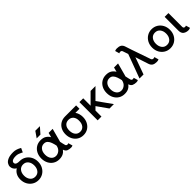

<svg xmlns="http://www.w3.org/2000/svg" viewBox="370 -2251 3778 3778"><g transform="rotate(-45 2259.0 -361.5)"><path d="M43.9 -253.9Q43.9 -325.2 72.8 -376.7Q101.6 -428.2 150.9 -457.5Q112.8 -479.5 95 -511.7Q77.1 -543.9 77.1 -578.1Q77.1 -616.2 100.8 -651.9Q124.5 -687.5 178.5 -710.4Q232.4 -733.4 323.2 -733.4Q368.7 -733.4 405.5 -721.4Q442.4 -709.5 465.8 -696.5Q489.3 -683.6 495.1 -681.2L455.6 -595.2Q449.2 -598.1 428 -609.9Q406.7 -621.6 375.2 -632.6Q343.8 -643.6 307.6 -643.6Q254.9 -643.6 228 -632.8Q201.2 -622.1 191.9 -606.9Q182.6 -591.8 182.6 -578.1Q182.6 -564.5 190.4 -550.5Q198.2 -536.6 221.7 -527.6Q245.1 -518.6 292 -518.6Q362.8 -518.6 418.9 -484.4Q475.1 -450.2 507.8 -390.4Q540.5 -330.6 540.5 -253.9Q540.5 -177.2 507.8 -117.4Q475.1 -57.6 418.9 -23.4Q362.8 10.7 292 10.7Q221.7 10.7 165.5 -23.4Q109.4 -57.6 76.7 -117.4Q43.9 -177.2 43.9 -253.9ZM149.4 -253.9Q149.4 -180.2 187.7 -131.6Q226.1 -83 292 -83Q358.4 -83 396.7 -131.1Q435.1 -179.2 435.1 -253.9Q435.1 -328.6 396.7 -376.7Q358.4 -424.8 292 -424.8Q226.1 -424.8 187.7 -376.7Q149.4 -328.6 149.4 -253.9Z M1243.2 -1Q1234.9 3.9 1221.4 7.3Q1208 10.7 1195.8 10.7Q1142.6 10.7 1105.2 -6.3Q1067.9 -23.4 1052.2 -75.7Q1021 -33.2 977.3 -11.2Q933.6 10.7 871.1 10.7Q799.8 10.7 745.1 -23.4Q690.4 -57.6 659.4 -117.2Q628.4 -176.8 628.4 -253.9Q628.4 -331.1 659.4 -390.9Q690.4 -450.7 745.1 -484.6Q799.8 -518.6 871.1 -518.6Q945.3 -518.6 990.5 -489Q1035.6 -459.5 1062 -413.1L1086.9 -507.8H1199.2L1130.9 -253.9Q1126.5 -238.8 1122.1 -225.6Q1128.4 -194.3 1134.8 -165Q1141.1 -135.7 1148.9 -110.4Q1157.7 -83 1190.9 -83Q1196.8 -83 1204.8 -85.7Q1212.9 -88.4 1217.3 -90.8ZM871.1 -424.8Q809.6 -424.8 771.7 -377.9Q733.9 -331.1 733.9 -253.9Q733.9 -177.2 771.7 -130.1Q809.6 -83 871.1 -83Q919.9 -83 963.9 -117.9Q1007.8 -152.8 1020.5 -221.7Q1009.8 -272.9 993.4 -319.6Q977.1 -366.2 948.2 -395.5Q919.4 -424.8 871.1 -424.8ZM948.7 -597.7H844.2L931.2 -722.7H1059.1Z M1301.3 -252.4Q1301.3 -328.6 1332.3 -386.2Q1363.3 -443.8 1418 -475.8Q1472.7 -507.8 1543.9 -507.8H1851.6V-414.1H1738.3Q1761.2 -382.3 1773.9 -341.3Q1786.6 -300.3 1786.6 -252.4Q1786.6 -176.3 1755.6 -116.9Q1724.6 -57.6 1669.9 -23.4Q1615.2 10.7 1543.9 10.7Q1472.7 10.7 1418 -23.4Q1363.3 -57.6 1332.3 -116.9Q1301.3 -176.3 1301.3 -252.4ZM1406.7 -252.4Q1406.7 -174.8 1443.8 -128.9Q1481 -83 1543.9 -83Q1606.9 -83 1644 -128.9Q1681.2 -174.8 1681.2 -252.4Q1681.2 -330.1 1644 -372.1Q1606.9 -414.1 1543.9 -414.1Q1481 -414.1 1443.8 -372.1Q1406.7 -330.1 1406.7 -252.4Z M2049.3 -166.5V0H1943.8V-507.8H2049.3V-302.2L2254.9 -507.8H2390.6L2182.1 -299.3L2395.5 0H2272.9L2111.3 -228.5Z M3063 -1Q3054.7 3.9 3041.3 7.3Q3027.8 10.7 3015.6 10.7Q2962.4 10.7 2925 -6.3Q2887.7 -23.4 2872.1 -75.7Q2840.8 -33.2 2797.1 -11.2Q2753.4 10.7 2690.9 10.7Q2619.6 10.7 2564.9 -23.4Q2510.3 -57.6 2479.2 -117.2Q2448.2 -176.8 2448.2 -253.9Q2448.2 -331.1 2479.2 -390.9Q2510.3 -450.7 2564.9 -484.6Q2619.6 -518.6 2690.9 -518.6Q2765.1 -518.6 2810.3 -489Q2855.5 -459.5 2881.8 -413.1L2906.7 -507.8H3019L2950.7 -253.9Q2946.3 -238.8 2941.9 -225.6Q2948.2 -194.3 2954.6 -165Q2960.9 -135.7 2968.8 -110.4Q2977.5 -83 3010.7 -83Q3016.6 -83 3024.7 -85.7Q3032.7 -88.4 3037.1 -90.8ZM2690.9 -424.8Q2629.4 -424.8 2591.6 -377.9Q2553.7 -331.1 2553.7 -253.9Q2553.7 -177.2 2591.6 -130.1Q2629.4 -83 2690.9 -83Q2739.7 -83 2783.7 -117.9Q2827.6 -152.8 2840.3 -221.7Q2829.6 -272.9 2813.2 -319.6Q2796.9 -366.2 2768.1 -395.5Q2739.3 -424.8 2690.9 -424.8Z M3399.4 -507.8 3536.1 -112.8Q3545.9 -83 3581.5 -83Q3600.6 -83 3612.8 -92.3L3638.7 -1.5Q3627.9 3.9 3613.8 7.3Q3599.6 10.7 3581.5 10.7Q3522.9 10.7 3488.8 -9.3Q3454.6 -29.3 3438 -76.2L3347.2 -353.5L3220.2 0H3107.9L3292.5 -498.5L3254.4 -610.4Q3245.1 -640.6 3209 -640.6Q3191.4 -640.6 3178.2 -630.4L3152.3 -721.2Q3162.6 -726.6 3176.8 -730.5Q3190.9 -734.4 3209 -734.4Q3267.6 -734.4 3302.2 -714.4Q3336.9 -694.3 3353.5 -647Z M3713.4 -253.9Q3713.4 -330.6 3746.1 -390.4Q3778.8 -450.2 3835 -484.4Q3891.1 -518.6 3961.4 -518.6Q4032.2 -518.6 4088.4 -484.4Q4144.5 -450.2 4177.2 -390.4Q4210 -330.6 4210 -253.9Q4210 -177.2 4177.2 -117.4Q4144.5 -57.6 4088.4 -23.4Q4032.2 10.7 3961.4 10.7Q3891.1 10.7 3835 -23.4Q3778.8 -57.6 3746.1 -117.4Q3713.4 -177.2 3713.4 -253.9ZM3818.8 -253.9Q3818.8 -180.2 3857.2 -131.6Q3895.5 -83 3961.4 -83Q4027.8 -83 4066.2 -131.1Q4104.5 -179.2 4104.5 -253.9Q4104.5 -328.6 4066.2 -376.7Q4027.8 -424.8 3961.4 -424.8Q3895.5 -424.8 3857.2 -376.7Q3818.8 -328.6 3818.8 -253.9Z M4489.3 -90.8 4515.1 -2.9Q4506.8 2 4492.7 6.3Q4478.5 10.7 4462.9 10.7Q4399.4 10.7 4357.4 -21.2Q4315.4 -53.2 4315.4 -125V-507.8H4420.9V-125Q4420.9 -83 4462.9 -83Q4468.8 -83 4476.6 -85.4Q4484.4 -87.9 4489.3 -90.8Z"/></g></svg>

Font: Giphurs Medium
Style: Regular
Weight: 500
Version: Version 0.920; ttfautohint (v1.8.4.7-5d5b)